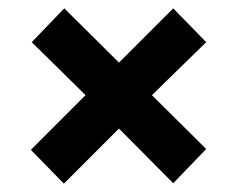

<svg xmlns="http://www.w3.org/2000/svg" viewBox="-20 -567 567 460"><path d="M134 -547 265 -417 395 -547 474 -466 344 -339 474 -210 395 -128 265 -259 133 -127 54 -208 185 -339 56 -466Z"/></svg>

Font: PTSans
Style: Bold
Weight: 700
Designer: A.Korolkova, O.Umpeleva, V.Yefimov
Foundry: ParaType Ltd
Version: Version 2.003W OFL